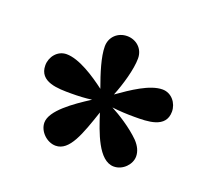

<svg xmlns="http://www.w3.org/2000/svg" viewBox="-76 -905 635 575"><g transform="rotate(20 241.0 -617.0)"><path d="M293 -756C293 -788 268 -808 240 -808C211 -808 187 -787 187 -756C187 -723 202 -676 218 -632C181 -660 128 -695 88 -695C59 -695 39 -669 39 -642C39 -589 99 -589 140 -589C163 -589 185 -590 206 -593C156 -561 95 -518 95 -480C95 -452 122 -426 150 -426C194 -426 215 -488 241 -565C259 -509 286 -427 335 -427C364 -427 388 -453 388 -478C388 -494 381 -509 367 -524C338 -553 296 -579 271 -592C295 -589 319 -588 342 -588C384 -588 443 -588 443 -641C443 -668 423 -694 394 -694C354 -694 303 -659 262 -630C277 -667 293 -721 293 -756Z"/></g></svg>

Font: Domine
Style: Bold
Weight: 700
Designer: Pablo Impallari, Rodrigo Fuenzalida, Brenda Gallo
Foundry: Pablo Impallari, Rodrigo Fuenzalida, Brenda Gallo
Version: Version 2.000